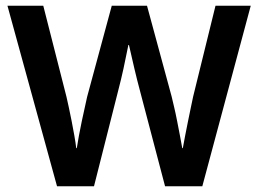

<svg xmlns="http://www.w3.org/2000/svg" viewBox="-20 -650 901 670"><path d="M131 -630 212 -312Q215 -299 220 -276Q225 -253 230 -227.5Q235 -202 239.5 -176.5Q244 -151 246 -133H248Q251 -152 255.5 -177Q260 -202 265.5 -227.5Q271 -253 276 -275.5Q281 -298 284 -312L370 -630H493L579 -313Q582 -300 587.5 -277Q593 -254 598 -228Q603 -202 608 -176.5Q613 -151 616 -133H618Q621 -151 626 -176Q631 -201 636 -226.5Q641 -252 646 -275Q651 -298 654 -313L732 -630H855L686 0H556L469 -331Q458 -372 449 -410.5Q440 -449 430 -493H428Q419 -448 411 -411Q403 -374 392 -332L308 0H179L6 -630Z"/></svg>

Font: Ek Mukta SemiBold
Style: Regular
Weight: 600
Designer: Girish Dalvi and Yashodeep Gholap
Foundry: Ek Type
Version: Version 2.538;PS 1.002;hotconv 16.6.51;makeotf.lib2.5.65220;